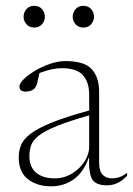

<svg xmlns="http://www.w3.org/2000/svg" viewBox="-20 -646 468 676"><path d="M357 6.5Q320 6.5 306 -12.5Q292 -31.5 293.5 -93.5Q274.5 -39.5 239.8 -14.8Q205 10 160 10Q110.5 10 78.2 -15.2Q46 -40.5 46 -91.5Q46 -115 54.2 -135.5Q62.5 -156 87.8 -175.2Q113 -194.5 162.5 -214.5Q212 -234.5 294 -257V-312.5Q294 -356.5 272 -381.2Q250 -406 196.5 -406Q181 -406 162.2 -402Q143.5 -398 119 -389Q114.5 -368 111 -354.2Q107.5 -340.5 101 -334Q96 -329 87.8 -326.2Q79.5 -323.5 71 -323.5Q48.5 -323.5 48.5 -341Q48.5 -352.5 64.2 -367.8Q80 -383 104.5 -397.5Q129 -412 157.2 -421.5Q185.5 -431 210 -431Q278 -431 303.5 -402Q329 -373 329 -323.5V-74.5Q329 -43.5 341.2 -30.8Q353.5 -18 375 -18Q387.5 -18 399.8 -22Q412 -26 427.5 -37.5V-27Q410 -9 392.8 -1.2Q375.5 6.5 357 6.5ZM83.5 -96Q83.5 -58 107.2 -38Q131 -18 172.5 -18Q205.5 -18 233.2 -34.8Q261 -51.5 277.5 -77.2Q294 -103 294 -129.5V-240Q223 -219.5 180.8 -202.5Q138.5 -185.5 117.5 -169.2Q96.5 -153 90 -135.5Q83.5 -118 83.5 -96ZM100.5 -549Q83 -549 73 -560.8Q63 -572.5 63 -587Q63 -602 73 -613.8Q83 -625.5 100.5 -625.5Q118 -625.5 128 -613.8Q138 -602 138 -587Q138 -572.5 128 -560.8Q118 -549 100.5 -549ZM273.5 -549Q256 -549 246 -560.8Q236 -572.5 236 -587Q236 -602 246 -613.8Q256 -625.5 273.5 -625.5Q291 -625.5 301 -613.8Q311 -602 311 -587Q311 -572.5 301 -560.8Q291 -549 273.5 -549Z"/></svg>

Font: Newsreader Text ExtraLight
Style: Regular
Weight: 275
Designer: Hugues Gentile
Foundry: Production Type
Version: Version 1.001